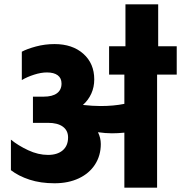

<svg xmlns="http://www.w3.org/2000/svg" viewBox="-20 -860 830 880"><path d="M30 -80V-220Q63 -193 109 -171.5Q155 -150 200 -150Q243 -150 267.5 -171Q292 -192 292 -230Q292 -262 268 -279.5Q244 -297 200 -297H131V-417H180Q220 -417 241 -432.5Q262 -448 262 -477Q262 -502 244.5 -515Q227 -528 195 -528Q168 -528 135.5 -517.5Q103 -507 80 -493V-623Q104 -636 145 -647Q186 -658 230 -658Q312 -658 362 -613.5Q412 -569 412 -496Q412 -461 398.5 -431Q385 -401 360 -379Q405 -374 441 -374Q501 -374 550 -384V-518H480V-648H555V-840H705V-648H790V-518H700V0H550V-252Q520 -249 493 -249Q464 -249 429 -254Q442 -228 442 -200Q442 -147 415.5 -106Q389 -65 341 -42.5Q293 -20 230 -20Q166 -20 115.5 -36.5Q65 -53 30 -80Z"/></svg>

Font: Madhuban Bold
Style: Regular
Weight: 700
Designer: jaikishan Patel
Foundry: MagicType
Version: Version 1.000